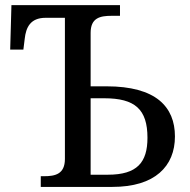

<svg xmlns="http://www.w3.org/2000/svg" viewBox="-20 -734 746 754"><path d="M451.2 -713.9H24.9L20 -539.1H71.8L77.1 -582C82 -625.5 98.6 -664.1 159.2 -664.1H234.9V-109.9C234.9 -49.8 196.3 -42 152.8 -42H140.1V0H420.9C504.9 0 566.4 -20 606.9 -55.2C647.5 -90.3 667 -139.6 667 -198.2C667 -256.3 648.4 -305.2 605.5 -340.3C562.5 -375 495.1 -395 398.9 -395H335.9V-605C335.9 -663.6 372.6 -671.9 418 -671.9H451.2ZM335.9 -47.9V-348.1H389.2C510.3 -348.1 559.1 -304.7 559.1 -192.9C559.1 -96.2 518.6 -47.9 403.8 -47.9Z"/></svg>

Font: The Erased English
Style: Regular
Weight: 400
Designer: Monotype Design team + ligartures altered by 180 Amsterdam
Foundry: Monotype Imaging Inc.
Version: Version 1.030;Glyphs 3.1.2 (3151)